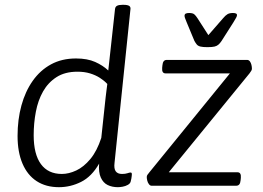

<svg xmlns="http://www.w3.org/2000/svg" viewBox="-20 -772 1094 798"><path d="M225 6Q171 6 132.5 -19Q94 -44 73.5 -92Q53 -140 53 -207Q53 -275 69 -333.5Q85 -392 116 -436Q147 -480 192 -504.5Q237 -529 296 -529Q343 -529 375.5 -514.5Q408 -500 430 -479L458 -734Q459 -744 466.5 -748Q474 -752 489 -752H493Q510 -752 517 -747.5Q524 -743 522 -732L456 -95Q453 -71 461 -60Q469 -49 487 -49Q501 -49 509.5 -52Q518 -55 523 -55Q525 -55 526.5 -53.5Q528 -52 528 -48Q528 -46 527.5 -41Q527 -36 526 -30Q525 -24 523 -17Q521 -9 511 -3.5Q501 2 489.5 4Q478 6 470 6Q446 6 427.5 -3Q409 -12 399 -34Q389 -56 392 -92Q361 -38 317 -16Q273 6 225 6ZM237 -49Q266 -49 297 -63.5Q328 -78 355.5 -111Q383 -144 401 -199L419 -367Q421 -382 422.5 -395.5Q424 -409 426 -423Q413 -437 395 -448.5Q377 -460 354 -467Q331 -474 302 -474Q250 -474 215 -451.5Q180 -429 159 -392Q138 -355 129 -307.5Q120 -260 120 -210Q120 -131 150 -90Q180 -49 237 -49ZM610 0Q604 0 599 -6.5Q594 -13 592 -21.5Q590 -30 590 -36Q590 -41 592.5 -45Q595 -49 601 -56L960 -497L971 -467H668Q652 -467 654 -490L655 -500Q656 -512 660.5 -517.5Q665 -523 673 -523H1007Q1014 -523 1018.5 -517Q1023 -511 1025 -502.5Q1027 -494 1027 -487Q1027 -482 1024.5 -478Q1022 -474 1017 -467L657 -26L646 -56H967Q983 -56 981 -33L980 -23Q979 -11 974.5 -5.5Q970 0 961 0ZM948 -718Q956 -718 960.5 -716Q965 -714 965 -709Q965 -705 961.5 -698.5Q958 -692 950 -679L901 -602Q895 -593 888.5 -587Q882 -581 872 -578.5Q862 -576 842 -576Q823 -576 813 -578.5Q803 -581 798 -587Q793 -593 788 -602L756 -679Q752 -689 749.5 -695.5Q747 -702 747 -706Q747 -713 752 -715.5Q757 -718 766 -718Q781 -718 787.5 -712.5Q794 -707 801 -696L846 -626L907 -696Q917 -708 925.5 -713Q934 -718 948 -718Z"/></svg>

Font: Asap Light
Style: Italic
Weight: 300
Italic angle: -6°
Designer: Pablo Cosgaya
Foundry: Omnibus-Type
Version: Version 3.001